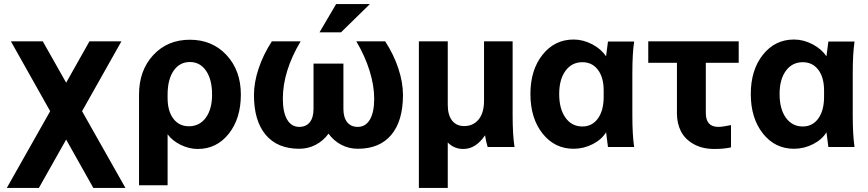

<svg xmlns="http://www.w3.org/2000/svg" viewBox="-20 -718 4239 938"><path d="M436 200.2 303.2 -36.1 169.9 200.2H13.2L225.1 -174.8L33.2 -516.1H189L303.2 -314L417 -516.1H573.2L380.9 -174.8L592.8 200.2Z M798.8 -255.9V-238.8Q798.8 -175.3 826.9 -138.2Q855 -101.1 902.8 -101.1Q954.6 -101.1 985.4 -142.8Q1016.1 -184.6 1016.1 -255.9Q1016.1 -329.1 986.8 -372.1Q957.5 -415 907.7 -415Q857.4 -415 828.1 -372.3Q798.8 -329.6 798.8 -255.9ZM1156.7 -255.9Q1156.7 -139.2 1097.7 -64.7Q1038.6 9.8 945.8 9.8Q903.8 9.8 862.5 -10.5Q821.3 -30.8 798.8 -62V187H659.2V-255.9Q659.2 -374 728.8 -449Q798.3 -523.9 907.7 -523.9Q1017.1 -523.9 1086.9 -448.7Q1156.7 -373.5 1156.7 -255.9Z M1441.9 8.8Q1335.4 8.8 1278.1 -59.3Q1220.7 -127.4 1220.7 -253.9Q1220.7 -314.9 1243.4 -383.1Q1266.1 -451.2 1308.1 -516.1H1448.7Q1361.8 -370.1 1361.8 -235.8Q1361.8 -169.4 1382.8 -133.8Q1403.8 -98.1 1441.9 -98.1Q1475.6 -98.1 1493.7 -121.1Q1511.7 -144 1511.7 -186V-407.2H1657.7V-186Q1657.7 -144 1676 -121.1Q1694.3 -98.1 1728 -98.1Q1766.1 -98.1 1787.1 -133.8Q1808.1 -169.4 1808.1 -235.8Q1808.1 -300.3 1785.4 -372.8Q1762.7 -445.3 1720.7 -516.1H1861.8Q1903.8 -451.2 1926.3 -383.1Q1948.7 -314.9 1948.7 -253.9Q1948.7 -127 1891.6 -59.1Q1834.5 8.8 1728 8.8Q1684.6 8.8 1647.7 -10.5Q1610.8 -29.8 1585 -64.9Q1559.1 -29.8 1522.2 -10.5Q1485.4 8.8 1441.9 8.8ZM1622.1 -698.2H1787.1L1646 -560.1H1541Z M2026.4 200.2V-516.1H2167.5V-206.1Q2167.5 -156.2 2188.5 -129.2Q2209.5 -102.1 2247.6 -102.1Q2292 -102.1 2318.4 -134.5Q2344.7 -167 2344.7 -225.1V-516.1H2484.4V-155.8Q2484.4 -57.1 2493.7 0H2362.3Q2354.5 -25.4 2349.6 -57.1Q2304.7 9.8 2243.7 9.8Q2197.8 9.8 2167.5 -22V200.2Z M2571.3 -258.8Q2571.3 -376 2630.4 -450.4Q2689.5 -524.9 2782.2 -524.9Q2828.6 -524.9 2872.6 -502Q2916.5 -479 2940.9 -442.9Q2943.4 -463.9 2950.2 -515.1H3078.1Q3069.3 -457 3069.3 -359.9V-154.8Q3069.3 -58.1 3078.1 0H2950.2Q2942.9 -52.7 2940.9 -71.8Q2919.9 -36.6 2875.7 -13.9Q2831.5 8.8 2782.2 8.8Q2689.5 8.8 2630.4 -65.9Q2571.3 -140.6 2571.3 -258.8ZM2929.2 -245.1V-275.9Q2929.2 -339.8 2901.1 -377Q2873 -414.1 2825.2 -414.1Q2773.4 -414.1 2742.7 -372.1Q2711.9 -330.1 2711.9 -258.8Q2711.9 -185.5 2742.7 -142.8Q2773.4 -100.1 2825.2 -100.1Q2873 -100.1 2901.1 -139.2Q2929.2 -178.2 2929.2 -245.1Z M3287.1 -164.1V-411.1H3147V-516.1H3588.9V-411.1H3428.2V-166Q3428.2 -98.1 3489.3 -98.1Q3509.8 -98.1 3551.3 -106.9V2Q3516.1 9.8 3470.2 9.8Q3410.6 9.8 3368.2 -14.4Q3325.7 -38.6 3306.4 -77.1Q3287.1 -115.7 3287.1 -164.1Z M3647.9 -258.8Q3647.9 -376 3707 -450.4Q3766.1 -524.9 3858.9 -524.9Q3905.3 -524.9 3949.2 -502Q3993.2 -479 4017.6 -442.9Q4020 -463.9 4026.9 -515.1H4154.8Q4146 -457 4146 -359.9V-154.8Q4146 -58.1 4154.8 0H4026.9Q4019.5 -52.7 4017.6 -71.8Q3996.6 -36.6 3952.4 -13.9Q3908.2 8.8 3858.9 8.8Q3766.1 8.8 3707 -65.9Q3647.9 -140.6 3647.9 -258.8ZM4005.9 -245.1V-275.9Q4005.9 -339.8 3977.8 -377Q3949.7 -414.1 3901.9 -414.1Q3850.1 -414.1 3819.3 -372.1Q3788.6 -330.1 3788.6 -258.8Q3788.6 -185.5 3819.3 -142.8Q3850.1 -100.1 3901.9 -100.1Q3949.7 -100.1 3977.8 -139.2Q4005.9 -178.2 4005.9 -245.1Z"/></svg>

Font: LT Superior
Style: Bold
Weight: 400
Designer: Daniel Lyons
Foundry: LyonsType
Version: Version 1.000